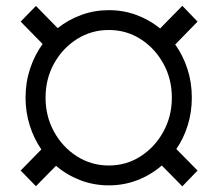

<svg xmlns="http://www.w3.org/2000/svg" viewBox="-20 -638 758 671"><path d="M69.3 -296.9Q69.3 -350.6 85.2 -398.2Q101.1 -445.8 128.9 -484.4L52.2 -562.5L105.5 -617.2L181.6 -539.6Q218.8 -569.3 264.4 -585.9Q310.1 -602.5 360.4 -602.5Q411.1 -602.5 456.8 -585.7Q502.4 -568.8 539.6 -538.6L617.2 -617.7L670.4 -562.5L592.3 -482.4Q619.6 -444.3 635 -397.2Q650.4 -350.1 650.4 -296.9Q650.4 -246.1 636.2 -200.4Q622.1 -154.8 596.2 -117.2L670.4 -42L617.2 13.2L545.4 -59.6Q507.8 -26.9 460.4 -8.5Q413.1 9.8 360.4 9.8Q307.6 9.8 260.5 -8.3Q213.4 -26.4 175.8 -58.6L105.5 12.7L52.2 -42L124.5 -115.7Q98.6 -153.3 84 -199.5Q69.3 -245.6 69.3 -296.9ZM139.2 -296.9Q139.2 -231.4 168.9 -177.5Q198.7 -123.5 249 -91.6Q299.3 -59.6 360.4 -59.6Q421.4 -59.6 471.2 -91.6Q521 -123.5 550.8 -177.5Q580.6 -231.4 580.6 -296.9Q580.6 -362.3 550.8 -416Q521 -469.7 471.2 -501.5Q421.4 -533.2 360.4 -533.2Q299.3 -533.2 249 -501.5Q198.7 -469.7 168.9 -416Q139.2 -362.3 139.2 -296.9Z"/></svg>

Font: Vazirmatn RD UI Light
Style: Regular
Weight: 300
Designer: Saber Rastikerdar
Foundry: Saber Rastikerdar
Version: Version 33.003